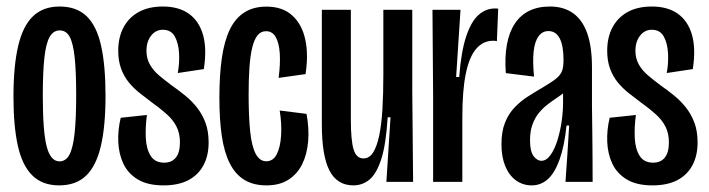

<svg xmlns="http://www.w3.org/2000/svg" viewBox="-20 -558 2174 589"><path d="M161.3 10.7Q110.3 10.7 79.3 -19.7Q48.3 -50 34.8 -110.7Q21.3 -171.3 21.3 -261.3Q21.3 -355.3 35.7 -416.8Q50 -478.3 81.3 -508.2Q112.7 -538 162.7 -538Q214.7 -538 245.5 -508.5Q276.3 -479 290 -418.3Q303.7 -357.7 303.7 -263.3Q303.7 -170.3 289.3 -109.5Q275 -48.7 244 -19Q213 10.7 161.3 10.7ZM162.7 -63Q181.7 -63 192.7 -83Q203.7 -103 208.7 -147.7Q213.7 -192.3 213.7 -266.7Q213.7 -339 209 -382.3Q204.3 -425.7 193.7 -445.2Q183 -464.7 163.3 -464.7Q143.7 -464.7 132.3 -444.8Q121 -425 116.2 -381.2Q111.3 -337.3 111.3 -264Q111.3 -154.3 123.2 -108.7Q135 -63 162.7 -63Z M481.7 10.7Q433 10.7 402.8 -7.5Q372.7 -25.7 358.5 -55.8Q344.3 -86 342.8 -122.7Q341.3 -159.3 350.3 -196.7L430.7 -205.3Q425.7 -168 427.3 -134.5Q429 -101 442.2 -80Q455.3 -59 483.7 -59Q507 -59 519.5 -74.7Q532 -90.3 532 -121Q532 -149.3 521.3 -170Q510.7 -190.7 490.8 -208.3Q471 -226 444.3 -245Q427 -258 409 -272.2Q391 -286.3 375.8 -304.5Q360.7 -322.7 351.7 -346.8Q342.7 -371 342.7 -402.3Q342.7 -443.3 358.8 -473.8Q375 -504.3 405.5 -521.2Q436 -538 480 -538Q528 -538 559.2 -516Q590.3 -494 602.7 -451.5Q615 -409 605.3 -346L525.3 -334Q531 -363.7 529.3 -394.5Q527.7 -425.3 516.3 -446Q505 -466.7 479.3 -466.7Q457.7 -466.7 443.5 -448.5Q429.3 -430.3 429.3 -402.3Q429.3 -378.3 440 -359.7Q450.7 -341 468.7 -326Q486.7 -311 507.7 -295.3Q527.3 -281.7 547.5 -265.3Q567.7 -249 584 -228.5Q600.3 -208 610.2 -181.8Q620 -155.7 620 -121Q620 -80 603.8 -50.3Q587.7 -20.7 557.2 -5Q526.7 10.7 481.7 10.7Z M797.3 10.7Q757.7 10.7 730 -6Q702.3 -22.7 685.2 -56.3Q668 -90 660.5 -140.3Q653 -190.7 653 -258Q653 -327.3 660.5 -379.5Q668 -431.7 684.7 -466.7Q701.3 -501.7 729.3 -519.7Q757.3 -537.7 797.3 -537.7Q846.7 -537.7 876.3 -510.8Q906 -484 916.3 -437.7Q926.7 -391.3 917.3 -330.7L834.7 -319Q840.3 -361.3 838.3 -393.5Q836.3 -425.7 826 -444Q815.7 -462.3 796 -462.3Q780.3 -462.3 770 -449.5Q759.7 -436.7 753.7 -411.8Q747.7 -387 745.2 -350.8Q742.7 -314.7 742.7 -268.7Q742.7 -200 747.5 -154.3Q752.3 -108.7 764.5 -86Q776.7 -63.3 796.7 -63.3Q818 -63.3 829 -84.8Q840 -106.3 842.3 -142Q844.7 -177.7 838 -219L920.3 -208.7Q928.7 -164 925.3 -124.3Q922 -84.7 907 -54.3Q892 -24 864.8 -6.7Q837.7 10.7 797.3 10.7Z M1064.3 10.7Q1014.3 10.7 990.8 -34.7Q967.3 -80 967.3 -176V-528H1056.3V-190Q1056.3 -127.7 1064.7 -99.8Q1073 -72 1095 -72Q1113 -72 1124.5 -90Q1136 -108 1143.2 -141.7Q1150.3 -175.3 1153.2 -222.8Q1156 -270.3 1156 -330V-528H1244.7V-281L1247.3 0H1165.3L1178 -198.3H1169.3Q1164 -113.3 1149.2 -68.5Q1134.3 -23.7 1112.8 -6.5Q1091.3 10.7 1064.3 10.7Z M1308.7 0V-259L1306.7 -528H1392.7L1379.3 -321.7H1388.7Q1394.7 -400 1410 -446Q1425.3 -492 1447.8 -512Q1470.3 -532 1497.7 -532Q1500.3 -532 1503 -532Q1505.7 -532 1508.3 -531L1504.3 -431.7Q1501.7 -432.3 1498.8 -432.7Q1496 -433 1492.7 -433Q1462.3 -433 1441 -408.5Q1419.7 -384 1409 -332.3Q1398.3 -280.7 1398.3 -198V0Z M1611.3 10.7Q1584 10.7 1562.8 -4.7Q1541.7 -20 1530 -48.3Q1518.3 -76.7 1518.3 -115.7Q1518.3 -154.7 1529.3 -182Q1540.3 -209.3 1558.7 -228.5Q1577 -247.7 1599.2 -261.8Q1621.3 -276 1643.3 -288.7Q1672.3 -305.7 1686.2 -317Q1700 -328.3 1704.3 -340.8Q1708.7 -353.3 1708.7 -373.3Q1708.7 -418 1697 -440.3Q1685.3 -462.7 1662.3 -462.7Q1643.7 -462.7 1632 -446.5Q1620.3 -430.3 1617 -399.5Q1613.7 -368.7 1618.3 -323L1531.7 -333.7Q1528 -382.7 1535 -421Q1542 -459.3 1559.2 -485.3Q1576.3 -511.3 1603.3 -524.7Q1630.3 -538 1667 -538Q1709.7 -538 1738.5 -517.2Q1767.3 -496.3 1781.7 -455.2Q1796 -414 1796 -351V-231.3Q1796.7 -193.3 1797 -154.7Q1797.3 -116 1797.7 -77.3Q1798 -38.7 1798 0H1714.7Q1718 -43.3 1720.7 -86.5Q1723.3 -129.7 1726 -173H1718Q1711.3 -109.7 1696.7 -68.7Q1682 -27.7 1660.7 -8.5Q1639.3 10.7 1611.3 10.7ZM1640.7 -64.7Q1656 -64.7 1668.5 -82Q1681 -99.3 1689.7 -126.7Q1698.3 -154 1702.8 -184.7Q1707.3 -215.3 1707.3 -242.3V-284L1736.3 -302Q1728.3 -288.7 1715.7 -278.2Q1703 -267.7 1688.2 -257.8Q1673.3 -248 1658.8 -236.7Q1644.3 -225.3 1632.7 -211Q1621 -196.7 1613.5 -176.3Q1606 -156 1606 -128.3Q1606 -92.7 1617.2 -78.7Q1628.3 -64.7 1640.7 -64.7Z M1981.7 10.7Q1933 10.7 1902.8 -7.5Q1872.7 -25.7 1858.5 -55.8Q1844.3 -86 1842.8 -122.7Q1841.3 -159.3 1850.3 -196.7L1930.7 -205.3Q1925.7 -168 1927.3 -134.5Q1929 -101 1942.2 -80Q1955.3 -59 1983.7 -59Q2007 -59 2019.5 -74.7Q2032 -90.3 2032 -121Q2032 -149.3 2021.3 -170Q2010.7 -190.7 1990.8 -208.3Q1971 -226 1944.3 -245Q1927 -258 1909 -272.2Q1891 -286.3 1875.8 -304.5Q1860.7 -322.7 1851.7 -346.8Q1842.7 -371 1842.7 -402.3Q1842.7 -443.3 1858.8 -473.8Q1875 -504.3 1905.5 -521.2Q1936 -538 1980 -538Q2028 -538 2059.2 -516Q2090.3 -494 2102.7 -451.5Q2115 -409 2105.3 -346L2025.3 -334Q2031 -363.7 2029.3 -394.5Q2027.7 -425.3 2016.3 -446Q2005 -466.7 1979.3 -466.7Q1957.7 -466.7 1943.5 -448.5Q1929.3 -430.3 1929.3 -402.3Q1929.3 -378.3 1940 -359.7Q1950.7 -341 1968.7 -326Q1986.7 -311 2007.7 -295.3Q2027.3 -281.7 2047.5 -265.3Q2067.7 -249 2084 -228.5Q2100.3 -208 2110.2 -181.8Q2120 -155.7 2120 -121Q2120 -80 2103.8 -50.3Q2087.7 -20.7 2057.2 -5Q2026.7 10.7 1981.7 10.7Z"/></svg>

Font: Bricolage Grotesque 96pt ExtraBold Condensed
Style: Regular
Weight: 800
Width: 3
Version: Version 1.001;gftools[0.9.33.dev8+g029e19f]